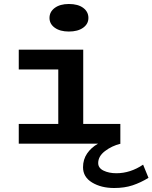

<svg xmlns="http://www.w3.org/2000/svg" viewBox="-20 -720 764 962"><path d="M228 -630Q228 -661 254.5 -680.5Q281 -700 325 -700Q371 -700 397 -680.5Q423 -661 423 -630Q423 -600 396.5 -581Q370 -562 325 -562Q281 -562 254.5 -581Q228 -600 228 -630ZM724 171Q685 195 644.5 208.5Q604 222 552 222Q487 222 441.5 194.5Q396 167 396 118Q396 79 416.5 49Q437 19 471 0H74V-99H272V-372H74V-471H397V-99H583V-1L584 0Q540 11 506 37Q472 63 472 97Q472 122 499 135Q526 148 563 148Q633 148 697 105Z"/></svg>

Font: BioRhyme Expanded
Style: Bold
Weight: 700
Width: 7
Designer: Aoife Mooney
Foundry: Aoife Mooney Type
Version: Version 1.000